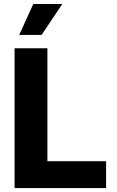

<svg xmlns="http://www.w3.org/2000/svg" viewBox="-20 -951 590 971"><path d="M53.7 -707H219.7V-135.7H516.6V0H53.7ZM148.4 -930.7H294.9L190.4 -774.4H77.1Z"/></svg>

Font: Pretendard GOV ExtraBold
Style: Regular
Weight: 800
Designer: Base glyphs from Inter by Rasmus Andersson; Hangeul glyphs from Noto Sans CJK(Source Han Sans) by Jang Soo-young and Kan
Foundry: Kil Hyung-jin
Version: Version 1.309